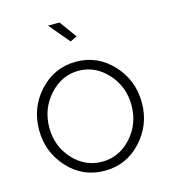

<svg xmlns="http://www.w3.org/2000/svg" viewBox="-110 -818 812 917"><g transform="rotate(-15 296.0 -360.0)"><path d="M296 10Q188 10 115 -69.5Q42 -149 42 -259Q42 -370 115.5 -449.5Q189 -529 296 -529Q402 -529 476 -449.5Q550 -370 550 -259Q550 -149 476.5 -69.5Q403 10 296 10ZM92 -257Q92 -165 151.5 -100Q211 -35 295 -35Q379 -35 439 -101Q499 -167 499 -260Q499 -352 439 -418Q379 -484 296 -484Q213 -484 152.5 -417Q92 -350 92 -257ZM297 -629 212 -730H269L331 -645Z"/></g></svg>

Font: Raleway
Style: Light
Weight: 300
Designer: Matt McInerney, Pablo Impallari, Rodrigo Fuenzalida
Foundry: Matt McInerney, Pablo Impallari, Rodrigo Fuenzalida
Version: Version 3.000